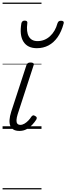

<svg xmlns="http://www.w3.org/2000/svg" viewBox="-20 -1000 515 1490"><path d="M131 16Q103 16 85.5 6Q68 -4 60 -23.5Q52 -43 54 -70.5Q56 -98 67 -133L185 -494Q190 -506 196.5 -510.5Q203 -515 218 -515Q232 -515 238.5 -509.5Q245 -504 241 -494L117 -113Q109 -87 108 -68.5Q107 -50 114.5 -40.5Q122 -31 138 -31Q154 -31 170 -40.5Q186 -50 200 -64.5Q214 -79 223 -94Q228 -101 235 -104Q242 -107 253 -100Q264 -94 265 -86.5Q266 -79 261 -71Q249 -52 230 -31.5Q211 -11 186.5 2.5Q162 16 131 16ZM266 -626Q194 -626 162 -676.5Q130 -727 146 -820Q149 -830 155 -835Q161 -840 172 -840Q184 -840 189 -834.5Q194 -829 192 -820Q183 -753 203.5 -717Q224 -681 271 -681Q326 -681 367.5 -718.5Q409 -756 426 -819Q430 -830 436 -834.5Q442 -839 454 -839Q466 -839 471.5 -833.5Q477 -828 474 -818Q457 -754 427 -711.5Q397 -669 356.5 -647.5Q316 -626 266 -626ZM0 460H302V470H0ZM0 -20H302V0H0ZM0 -505H302V-500H0ZM0 -980H302V-970H0Z"/></svg>

Font: Playwrite NO Guides
Style: Regular
Weight: 400
Designer: Veronika Burian, José Scaglione
Foundry: TypeTogether
Version: Version 1.003